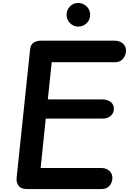

<svg xmlns="http://www.w3.org/2000/svg" viewBox="-20 -1279 872 1299"><path d="M163 0Q122 0 105.5 -22.2Q89 -44.5 92.5 -76.5L183.5 -944Q187 -976.5 207 -990.2Q227 -1004 263 -1004H753.5Q789.5 -1004 811 -985Q832.5 -966 832.5 -936.5Q832.5 -907 813.2 -882.5Q794 -858 758.5 -858H330L303.5 -606.5H671.5Q705.5 -606.5 728 -589.8Q750.5 -573 750.5 -542.5Q750.5 -515 730 -495.8Q709.5 -476.5 672.5 -476.5H289.5L255 -142.5H662.5Q699.5 -142.5 720 -123Q740.5 -103.5 740.5 -76Q740.5 -46 721.8 -23Q703 0 667.5 0ZM509 -1099Q477.5 -1099 454 -1122.2Q430.5 -1145.5 430.5 -1179Q430.5 -1211.5 453 -1235.2Q475.5 -1259 509 -1259Q540.5 -1259 565.2 -1236.2Q590 -1213.5 590 -1179Q590 -1145.5 566.2 -1122.2Q542.5 -1099 509 -1099Z"/></svg>

Font: Edu NSW ACT Hand
Style: Regular
Weight: 400
Designer: Tina and Corey Anderson, Eben Sorkin, Mirko Velimirovic
Foundry: Sorkin Type Co.
Version: Version 2.000